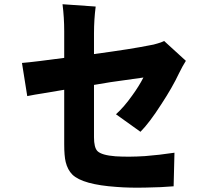

<svg xmlns="http://www.w3.org/2000/svg" viewBox="-20 -833 1009 909"><path d="M802 49Q744 54 673 55Q594 57 532 52Q372 41 323 -6Q300 -29 291 -66Q284 -95 284 -150V-408L183 -391Q143 -385 109 -378L84 -535Q111 -537 168 -544L284 -559V-685Q284 -750 276 -813L433 -802Q425 -740 425 -675V-577Q507 -588 584 -600Q652 -611 686 -618L707 -622Q718 -625 725 -627Q744 -632 757 -639L860 -545L844 -518Q834 -500 828 -487Q796 -419 744 -340Q687 -251 645 -209L529 -292Q567 -326 606 -381Q638 -425 659 -466L503 -444L425 -431V-183Q425 -135 441 -118Q461 -98 527 -93Q590 -89 667 -94Q733 -99 806 -110Z"/></svg>

Font: Xiangcui Wave Sans Xiangcui Wave Sans
Style: Regular
Weight: 800
Width: 3
Version: Version 0.920;March 28, 2024;FontCreator 14.0.0.2814 64-bit